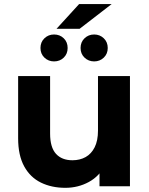

<svg xmlns="http://www.w3.org/2000/svg" viewBox="-20 -909 727 937"><path d="M299.1 7.6Q231.7 7.6 179.5 -18Q127.3 -43.6 97.9 -97.4Q68.5 -151.2 68.5 -234.1V-537.9H224.5V-257.5Q224.5 -189.8 253.2 -158.3Q281.8 -126.9 333.5 -126.9Q369.8 -126.9 397.9 -142.5Q425.9 -158.2 442.1 -190.5Q458.2 -222.8 458.2 -271.9V-537.9H614.2V0H465.6V-148.3L493.5 -104.7Q465.7 -49.2 413.4 -20.8Q361.1 7.6 299.1 7.6ZM439.5 -609.3Q412 -609.3 392.6 -627.7Q373.2 -646.2 373.2 -674.8Q373.2 -703.7 392.6 -722.2Q412 -740.7 439.5 -740.7Q467.1 -740.7 486.4 -722.2Q505.8 -703.7 505.8 -674.8Q505.8 -646.2 486.4 -627.7Q467.1 -609.3 439.5 -609.3ZM243.8 -609.3Q216.3 -609.3 196.9 -627.7Q177.5 -646.2 177.5 -674.8Q177.5 -703.7 196.9 -722.2Q216.3 -740.7 243.8 -740.7Q272 -740.7 291 -722.2Q310.1 -703.7 310.1 -674.8Q310.1 -646.2 291 -627.7Q272 -609.3 243.8 -609.3ZM255.7 -768.3 366.1 -889.2H525L368.3 -768.3Z"/></svg>

Font: Montserrat Thin
Style: Regular
Weight: 100
Designer: Julieta Ulanovsky
Foundry: Julieta Ulanovsky
Version: Version 9.000